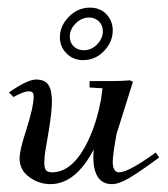

<svg xmlns="http://www.w3.org/2000/svg" viewBox="-20 -463 432 493"><path d="M159.2 -369.1Q159.2 -353.5 169.4 -343.8Q179.7 -334 195.3 -334Q214.8 -334 229.5 -349.1Q244.1 -364.3 244.1 -382.8Q244.1 -398.4 233.9 -408.2Q223.6 -418 209 -418Q189.5 -418 174.3 -402.8Q159.2 -387.7 159.2 -369.1ZM133.8 -367.2Q133.8 -396.5 156.7 -419.9Q179.7 -443.4 210.9 -443.4Q237.3 -443.4 253.4 -426.3Q269.5 -409.2 269.5 -384.8Q269.5 -355.5 247.1 -332Q224.6 -308.6 193.4 -308.6Q168 -308.6 150.9 -325.7Q133.8 -342.8 133.8 -367.2ZM2.9 -225.6Q50.8 -258.8 72.3 -258.8Q95.7 -258.8 104.5 -244.6Q113.3 -230.5 113.3 -203.1Q113.3 -176.8 105.5 -128.9L96.7 -77.1Q93.8 -61.5 93.8 -45.9Q93.8 -30.3 98.6 -25.4Q103.5 -20.5 113.3 -20.5Q168.9 -20.5 208 -105.5Q228.5 -149.4 239.3 -207L243.2 -236.3L210 -238.3V-254.9H269.5Q295.9 -254.9 313.5 -256.8L321.3 -252.9L279.3 -119.1Q269.5 -65.4 269.5 -47.9Q269.5 -20.5 286.1 -20.5Q309.6 -20.5 379.9 -71.3L388.7 -58.6Q336.9 -20.5 311 -5.4Q285.2 9.8 267.6 9.8Q219.7 9.8 219.7 -60.5Q219.7 -68.4 220.7 -79.1Q173.8 9.8 109.4 9.8Q80.1 9.8 55.2 -8.3Q30.3 -26.4 30.3 -56.6Q30.3 -77.1 46.9 -127.9Q66.4 -188.5 66.4 -214.8Q66.4 -222.7 63.5 -225.6Q60.5 -228.5 53.7 -228.5Q41 -228.5 14.6 -213.9Z"/></svg>

Font: Kleymisska
Style: Regular
Weight: 500
Italic angle: -8°
Designer: gluk
Foundry: gluk
Version: Version 0.298